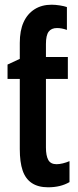

<svg xmlns="http://www.w3.org/2000/svg" viewBox="-20 -785 331 815"><path d="M199 -765Q215 -765 234 -762Q253 -759 264 -755V-658Q253 -662 242.5 -664Q232 -666 222 -666Q198 -666 186.5 -650.5Q175 -635 175 -598V-543H268V-450H175V-159Q175 -124 185 -106Q195 -88 220 -88Q232 -88 246.5 -91.5Q261 -95 275 -101V-12Q256 -1 233.5 4.5Q211 10 184 10Q142 10 115 -8Q88 -26 76 -61.5Q64 -97 64 -152V-450H12V-511L64 -535V-603Q64 -655 80 -690.5Q96 -726 126.5 -745.5Q157 -765 199 -765Z"/></svg>

Font: Noto Sans Display ExtraCondensed SemiBold
Style: Regular
Weight: 600
Width: 2
Designer: Monotype Design Team
Foundry: Monotype Imaging Inc.
Version: Version 2.003